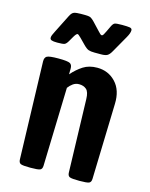

<svg xmlns="http://www.w3.org/2000/svg" viewBox="-124 -920 781 999"><g transform="rotate(15 266.0 -420.5)"><path d="M138.2 0Q97.2 0 86.2 -4.9Q75.2 -9.8 74.7 -27.8L59.1 -551.3Q58.6 -572.3 71 -579.6Q83.5 -586.9 133.3 -586.9Q183.1 -586.9 195.6 -579.6Q208 -572.3 207.5 -551.3L207 -521.5Q234.4 -552.7 265.6 -572.8Q296.9 -592.8 340.8 -592.8Q400.4 -592.8 440.2 -550.8Q480 -508.8 477.5 -434.6L465.8 -27.8Q465.3 -9.8 454.1 -4.9Q442.9 0 401.9 0Q360.8 0 349.9 -4.9Q338.9 -9.8 338.4 -27.8L327.1 -420.4Q326.2 -459 310.8 -472.2Q295.4 -485.4 271.5 -485.4Q253.4 -485.4 239 -475.1Q224.6 -464.8 214.4 -450.7L202.1 -27.8Q201.7 -9.8 190.4 -4.9Q179.2 0 138.2 0ZM104.5 -665Q83 -665 74.2 -668.5Q65.4 -671.9 65.4 -681.2Q65.4 -688 68.6 -695.8Q71.8 -703.6 78.1 -715.8L127 -813Q136.7 -833 148.9 -837.2Q161.1 -841.3 185.1 -841.3H207.5Q230.5 -841.3 239.3 -836.2Q248 -831.1 258.8 -819.8L298.8 -777.3Q304.2 -772 309.1 -766.8Q314 -761.7 318.4 -761.7Q323.2 -761.7 327.6 -768.8Q332 -775.9 336.9 -786.6L352.5 -819.3Q359.9 -834.5 368.2 -837.9Q376.5 -841.3 407.7 -841.3Q437 -841.3 449.2 -839.1Q461.4 -836.9 461.4 -826.2Q461.4 -811.5 447.8 -787.6L396.5 -697.3Q385.7 -677.7 374.8 -671.4Q363.8 -665 341.3 -665H305.7Q284.7 -665 273.2 -669.2Q261.7 -673.3 244.6 -690.9L215.8 -720.2Q200.7 -735.4 196.3 -735.4Q189.5 -735.4 177.7 -715.3L161.6 -687.5Q152.3 -671.9 143.6 -668.5Q134.8 -665 104.5 -665Z"/></g></svg>

Font: Denk One
Style: Regular
Weight: 400
Designer: Irina Smirnova, Eben Sorkin
Foundry: Sorkin Type Co.f
Version: Version 1.004; ttfautohint (v1.8.4.7-5d5b);gftools[0.9.23]